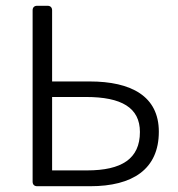

<svg xmlns="http://www.w3.org/2000/svg" viewBox="-20 -644 615 664"><path d="M92.8 -608.4V-15.6C92.8 -5.9 98.6 0 108.4 0H292C438.5 0 529.3 -58.6 529.3 -188.5C529.3 -311.5 433.6 -362.3 290 -362.3H160.2V-608.4C160.2 -618.2 154.3 -624 144.5 -624H108.4C98.6 -624 92.8 -618.2 92.8 -608.4ZM281.2 -54.7H160.2V-308.6H277.3C400.4 -308.6 463.9 -271.5 463.9 -187.5C463.9 -94.7 400.4 -54.7 281.2 -54.7Z"/></svg>

Font: Ed Sans Neue Light
Style: Regular
Weight: 300
Designer: Stephen Hutchings
Version: Version 1.004;PS 001.004;hotconv 1.0.88;makeotf.lib2.5.64775